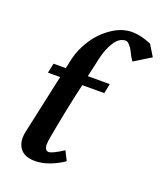

<svg xmlns="http://www.w3.org/2000/svg" viewBox="-142 -866 821 963"><g transform="rotate(20 268.5 -384.5)"><path d="M285.2 -588.9 262.7 -488.3H379.9L369.1 -436.5H252Q223.1 -315.4 190.9 -138.2Q186 -111.3 186 -96.7Q186 -63.5 208 -63.5Q226.6 -63.5 284.2 -100.6L309.1 -51.3Q275.9 -27.8 235.8 -12.7Q195.8 2.4 158.7 2.4Q108.9 2.4 85 -22.2Q61 -46.9 61 -86.9Q61 -103 65.4 -122.1Q72.8 -157.7 96.4 -264.2Q120.1 -370.6 133.8 -436.5H68.8L79.6 -488.3H145Q149.4 -509.3 156.2 -540Q169.4 -596.7 203.9 -649.2Q238.3 -701.7 290.5 -737.1Q342.8 -772.5 397.9 -772.5Q441.9 -772.5 500 -748.5L536.6 -688.5L447.8 -633.8Q434.1 -653.3 431.2 -660.2Q422.9 -677.2 417.5 -687Q412.1 -696.8 401.4 -708.7Q390.6 -720.7 380.9 -720.7Q346.7 -720.7 322 -682.1Q297.4 -643.6 285.2 -588.9Z"/></g></svg>

Font: Flanker
Style: Bold Italic
Weight: 700
Italic angle: -12°
Designer: Flanker
Version: Version 2.000